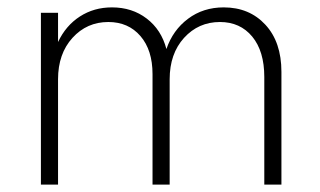

<svg xmlns="http://www.w3.org/2000/svg" viewBox="-20 -500 866 520"><path d="M90.8 0V-465.3H137.2V-386.2Q158.2 -430.7 196.3 -455.3Q234.4 -480 283.2 -480Q337.9 -480 377.4 -449.7Q417 -419.4 430.7 -367.2Q448.2 -418.5 489.3 -449.2Q530.3 -480 585.9 -480Q655.3 -480 698.7 -433.1Q742.2 -386.2 742.2 -305.2V0H695.8V-291.5Q695.8 -361.3 663.1 -400.9Q630.4 -440.4 575.7 -440.4Q517.6 -440.4 478.5 -397.5Q439.5 -354.5 439.5 -285.2V0H393.1V-299.3Q393.1 -364.3 360.4 -402.3Q327.6 -440.4 273.4 -440.4Q215.3 -440.4 176.3 -397.5Q137.2 -354.5 137.2 -285.2V0Z"/></svg>

Font: Spartan MB Light
Style: Regular
Weight: 300
Designer: Matt Bailey, Mirko Velimirovic
Foundry: Matt Bailey
Version: Version 1.005